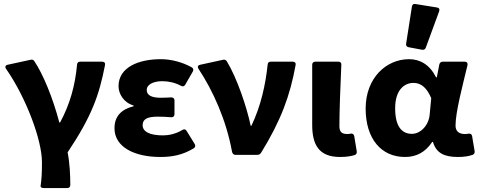

<svg xmlns="http://www.w3.org/2000/svg" viewBox="-20 -784 2429 972"><path d="M192.4 37.1C192.4 96.7 190.4 124 185.5 157.2C184.6 164.1 191.4 168 201.2 168H320.3C330.1 168 335.9 162.1 335.9 152.3C335.9 102.5 333 41 322.3 -12.7C445.3 -196.3 482.4 -303.7 511.7 -455.1C513.7 -465.8 507.8 -471.7 497.1 -471.7H385.7C376 -471.7 371.1 -466.8 370.1 -457C360.4 -350.6 334 -255.9 284.2 -164.1H280.3C247.1 -290 198.2 -408.2 154.3 -473.6C149.4 -481.4 143.6 -483.4 134.8 -481.4L18.6 -456.1C7.8 -454.1 3.9 -445.3 10.7 -435.5C111.3 -291 192.4 -76.2 192.4 37.1Z M559.6 -134.8C559.6 -38.1 663.1 10.7 791 10.7C849.6 10.7 902.3 2 960.9 -33.2C968.8 -39.1 970.7 -45.9 965.8 -54.7L924.8 -121.1C919.9 -129.9 912.1 -131.8 903.3 -126C869.1 -105.5 833 -98.6 805.7 -98.6C738.3 -98.6 702.1 -117.2 702.1 -150.4C702.1 -180.7 725.6 -193.4 778.3 -193.4C800.8 -193.4 824.2 -192.4 846.7 -190.4C857.4 -189.5 863.3 -196.3 863.3 -206.1V-275.4C863.3 -285.2 857.4 -291 846.7 -291C829.1 -290 810.5 -289.1 793.9 -289.1C747.1 -289.1 722.7 -301.8 722.7 -329.1C722.7 -354.5 753.9 -373 801.8 -373C834 -373 867.2 -365.2 896.5 -349.6C905.3 -344.7 913.1 -346.7 918 -355.5L956.1 -421.9C960.9 -430.7 959 -438.5 950.2 -443.4C904.3 -468.8 847.7 -484.4 793.9 -484.4C681.6 -484.4 580.1 -443.4 580.1 -347.7C580.1 -309.6 605.5 -264.6 656.2 -250V-246.1C597.7 -231.4 559.6 -198.2 559.6 -134.8Z M984.4 -436.5C1057.6 -326.2 1125 -177.7 1154.3 -17.6C1156.2 -5.9 1163.1 0 1171.9 0H1282.2C1290 0 1296.9 -2.9 1301.8 -10.7C1402.3 -173.8 1448.2 -298.8 1476.6 -455.1C1478.5 -465.8 1472.7 -471.7 1461.9 -471.7H1350.6C1340.8 -471.7 1335.9 -466.8 1335 -457C1324.2 -354.5 1300.8 -248 1252.9 -147.5H1249C1229.5 -241.2 1180.7 -386.7 1128.9 -472.7C1124 -480.5 1118.2 -483.4 1109.4 -481.4L993.2 -456.1C982.4 -454.1 978.5 -446.3 984.4 -436.5Z M1560.5 -151.4C1560.5 -53.7 1592.8 10.7 1701.2 10.7C1734.4 10.7 1756.8 6.8 1775.4 1C1784.2 -2 1787.1 -8.8 1786.1 -17.6L1773.4 -94.7C1771.5 -104.5 1764.6 -109.4 1754.9 -107.4C1749 -106.4 1744.1 -105.5 1739.3 -105.5C1711.9 -105.5 1698.2 -114.3 1698.2 -145.5C1698.2 -217.8 1703.1 -349.6 1708 -456.1C1709 -465.8 1703.1 -471.7 1693.4 -471.7H1576.2C1566.4 -471.7 1560.5 -465.8 1560.5 -456.1Z M2065.4 -751 2036.1 -563.5C2034.2 -552.7 2039.1 -546.9 2048.8 -544.9L2116.2 -532.2C2125 -530.3 2132.8 -534.2 2135.7 -543L2203.1 -726.6C2207 -737.3 2203.1 -744.1 2192.4 -746.1L2083 -763.7C2073.2 -765.6 2067.4 -761.7 2065.4 -751ZM1831.1 -234.4C1831.1 -81.1 1910.2 10.7 2030.3 10.7C2087.9 10.7 2133.8 -13.7 2168 -65.4H2171.9C2188.5 -8.8 2229.5 10.7 2297.9 10.7C2329.1 10.7 2353.5 6.8 2372.1 0C2380.9 -2.9 2383.8 -9.8 2382.8 -18.6L2370.1 -94.7C2368.2 -105.5 2361.3 -108.4 2351.6 -107.4C2345.7 -106.4 2339.8 -105.5 2334 -105.5C2307.6 -105.5 2286.1 -116.2 2286.1 -148.4C2286.1 -215.8 2321.3 -348.6 2346.7 -454.1C2348.6 -464.8 2343.8 -471.7 2333 -471.7H2221.7C2212.9 -471.7 2206.1 -466.8 2204.1 -458L2191.4 -392.6H2187.5C2155.3 -457 2106.4 -484.4 2050.8 -484.4C1935.5 -484.4 1831.1 -389.6 1831.1 -234.4ZM2155.3 -205.1C2151.4 -150.4 2109.4 -106.4 2065.4 -106.4C2012.7 -106.4 1980.5 -145.5 1980.5 -236.3C1980.5 -328.1 2026.4 -364.3 2073.2 -364.3C2113.3 -364.3 2141.6 -337.9 2163.1 -287.1Z"/></svg>

Font: Ed Sans Neue
Style: Bold
Weight: 700
Designer: Stephen Hutchings
Version: Version 1.004;PS 001.004;hotconv 1.0.88;makeotf.lib2.5.64775